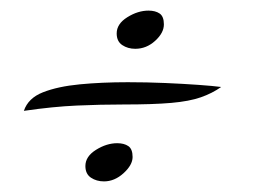

<svg xmlns="http://www.w3.org/2000/svg" viewBox="-20 -330 510 362"><path d="M25 -121Q33 -145 61 -156Q89 -167 130.5 -171Q172 -175 221 -175Q257 -175 291.5 -173.5Q326 -172 354 -170Q382 -168 397 -166Q380 -154 358.5 -146.5Q337 -139 303 -136Q269 -133 213 -133Q170 -133 125 -131Q80 -129 25 -121ZM176 12Q162 12 151.5 5Q141 -2 141 -17Q141 -35 161 -47.5Q181 -60 201 -60Q214 -60 222 -54.5Q230 -49 230 -34Q230 -19 213 -3.5Q196 12 176 12ZM235 -238Q221 -238 210.5 -245Q200 -252 200 -267Q200 -285 220 -297.5Q240 -310 260 -310Q273 -310 281 -304.5Q289 -299 289 -284Q289 -268 272.5 -253Q256 -238 235 -238Z"/></svg>

Font: Dancing Script Medium
Style: Regular
Weight: 500
Designer: Pablo Impallari
Foundry: Pablo Impallari
Version: Version 2.000